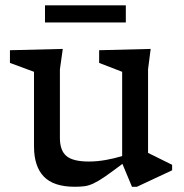

<svg xmlns="http://www.w3.org/2000/svg" viewBox="-20 -704 702 734"><path d="M209 -177Q209 -128.5 234 -107.5Q259 -86.5 319.5 -86.5Q351 -86.5 384.8 -92.5Q418.5 -98.5 447 -107.5V-429.5L359 -463.5V-512L556 -517L546 -439V-119.5L638 -74V-53L503.5 10H484.5L448 -77.5Q407.5 -47 381.8 -29.2Q356 -11.5 338 -3Q320 5.5 303.8 7.8Q287.5 10 266 10Q185 10 147.5 -29Q110 -68 110 -144.5V-429.5L18 -463.5V-512L220 -517L209 -439ZM152 -618V-683.5H461V-618Z"/></svg>

Font: Newsreader 6pt
Style: Regular
Weight: 400
Designer: Hugues Gentile
Foundry: Production Type
Version: Version 1.003; ttfautohint (v1.8.3)